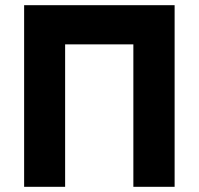

<svg xmlns="http://www.w3.org/2000/svg" viewBox="-20 -720 766 740"><path d="M73 0V-700H653V0H494V-549H231V0Z"/></svg>

Font: Overpass Black
Style: Regular
Weight: 900
Designer: Delve Withrington, Dave Bailey, Thomas Jockin
Foundry: Delve Fonts LLC
Version: Version 4.000; ttfautohint (v1.8.3)